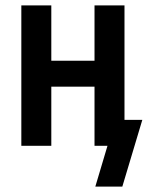

<svg xmlns="http://www.w3.org/2000/svg" viewBox="-20 -540 547 711"><path d="M333 151 378 0H330V-219H170V0H59V-520H170V-315H330V-520H441V-96H507L433 151Z"/></svg>

Font: Iosevka Term
Style: Bold
Weight: 700
Monospace: yes
Designer: Belleve Invis
Foundry: Belleve Invis
Version: Version 30.0.1